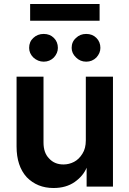

<svg xmlns="http://www.w3.org/2000/svg" viewBox="-20 -932 648 962"><path d="M546 -548V3H414V-94H415Q398 -51 354 -20Q311 10 248 10Q167 10 114 -44Q63 -100 63 -198V-548H198V-218Q198 -166 226 -138Q253 -108 298 -108Q326 -108 351 -121Q376 -134 393 -162Q410 -188 410 -229V-548ZM131 -828V-912H479V-828ZM147 -644Q126 -665 126 -692Q126 -723 147 -742Q168 -762 199 -762Q230 -762 250 -742Q270 -722 270 -692Q270 -666 250 -644Q229 -623 199 -623Q170 -623 147 -644ZM361 -644Q339 -665 339 -692Q339 -723 361 -742Q381 -762 412 -762Q443 -762 463 -742Q483 -722 483 -692Q483 -666 463 -644Q442 -623 412 -623Q382 -623 361 -644Z"/></svg>

Font: Sinter Bold
Style: Regular
Weight: 700
Foundry: Adobe & rsms
Version: Version 1.000